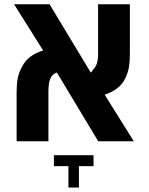

<svg xmlns="http://www.w3.org/2000/svg" viewBox="-20 -651 689 885"><path d="M56.6 0V-226.6Q56.6 -262.7 61.8 -290.3Q66.9 -317.9 83.5 -346.7Q108.4 -396 178.7 -418.5L44.9 -631.3H208.5L398.4 -316.4Q406.2 -323.7 411.1 -333Q432.1 -352.5 432.1 -400.4V-631.3H578.6V-401.4Q578.6 -366.7 574.2 -341.1Q569.8 -315.4 557.1 -289.6Q533.2 -238.3 462.4 -214.4L596.7 0H432.6L242.2 -316.9Q233.9 -314.5 224.6 -306.6Q215.3 -298.8 210 -283.2Q203.1 -263.2 203.1 -227.5V0ZM295.4 213.4V114.7H228.5V64.5H411.1V114.7H343.8V213.4Z"/></svg>

Font: Open Sans
Style: Bold
Weight: 700
Designer: Monotype Design Team
Foundry: Monotype Imaging Inc.
Version: Version 3.000; ttfautohint (v1.8.4)